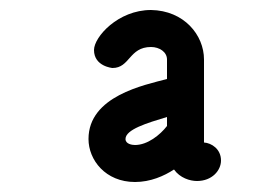

<svg xmlns="http://www.w3.org/2000/svg" viewBox="-20 -785 529 384"><path d="M314 -551V-533C300 -515 275 -495 250 -495C244 -495 231 -497 231 -507C231 -526 274 -539 314 -551ZM168 -685C168 -652 205 -649 205 -649C240 -649 238 -691 282 -691C299 -691 314 -681 314 -666V-627C269 -615 157 -593 157 -507C157 -465 191 -421 250 -421C281 -421 308 -433 328 -446C340 -429 360 -423 374 -423C404 -423 422 -444 422 -464C422 -487 403 -499 388 -500V-666C388 -715 348 -764 282 -765C216 -765 168 -711 168 -685Z"/></svg>

Font: LS
Style: RegularAlt
Weight: 500
Designer: BSozoo
Foundry: BSozoo
Version: Version 001.000